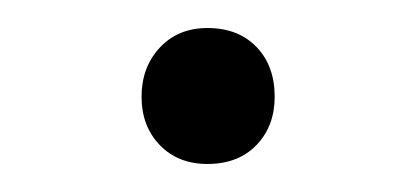

<svg xmlns="http://www.w3.org/2000/svg" viewBox="-20 -376 296 137"><path d="M128 -259Q107 -259 94 -272.5Q81 -286 81 -307Q81 -328 94 -342Q107 -356 128 -356Q150 -356 163 -342.5Q176 -329 176 -307Q176 -286 163 -272.5Q150 -259 128 -259Z"/></svg>

Font: Literata 18pt ExtraLight
Style: Regular
Weight: 250
Designer: Latin by Veronika Burian and Jose Scaglione. Greek by Irene Vlachou. Cyrillic by Vera Evstafieva.
Foundry: TypeTogether
Version: Version 3.103;gftools[0.9.29]